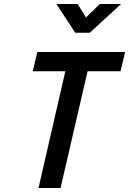

<svg xmlns="http://www.w3.org/2000/svg" viewBox="-20 -947 650 967"><path d="M590 -927 432 -782H359L264 -927H371L413 -859L483 -927ZM145 -588 168 -685H610L587 -588H421L285 0H174L309 -588Z"/></svg>

Font: Titillium Web
Style: SemiBold Italic
Weight: 600
Italic angle: -13°
Version: Version 1.001;PS 57.000;hotconv 1.0.70;makeotf.lib2.5.55311